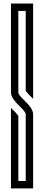

<svg xmlns="http://www.w3.org/2000/svg" viewBox="-20 -895 248 1082"><path d="M125 -250V125H83.3V-242.7C60.5 -271.3 49 -277.8 41.7 -287.5V166.7H166.7V-250C166.7 -302.1 83.3 -346.1 83.3 -375V-833.3H125V-382.3C147.9 -353.7 159.4 -347.2 166.7 -337.5V-875H41.7V-375C41.7 -323.2 125 -278.3 125 -250Z"/></svg>

Font: Sportrop
Style: Regular
Weight: 500
Version: Version 0.9